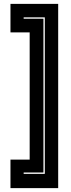

<svg xmlns="http://www.w3.org/2000/svg" viewBox="-20 -770 368 990"><path d="M280 200H34V53H133V-603H34V-750H280ZM211 126.5V-680.5H102V-673.5H204V119.5H102V126.5Z"/></svg>

Font: Tourney ExtraBold
Style: Regular
Weight: 800
Designer: Tyler Finck
Foundry: Etcetera Type Co
Version: Version 1.015